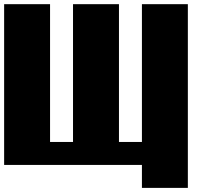

<svg xmlns="http://www.w3.org/2000/svg" viewBox="-20 -798 1040 929"><path d="M0 0V-777.8H222.2V-111.1H333.3V-777.8H555.6V-111.1H666.7V-777.8H888.9V111.1H666.7V0Z"/></svg>

Font: Pixeloid Sans
Style: Bold
Weight: 700
Monospace: yes
Designer: GGBot
Version: 0.3